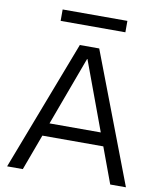

<svg xmlns="http://www.w3.org/2000/svg" viewBox="-97 -984 892 1061"><g transform="rotate(10 349.5 -453.5)"><path d="M16 0 295.3 -730H404.1L682.7 0H594.6L350.3 -660.9H348.3L104.1 0ZM144.7 -201V-274.4H554.7V-201ZM167.7 -843V-907H531V-843Z"/></g></svg>

Font: M PLUS 1 Thin
Style: Regular
Weight: 100
Designer: Coji Morishita
Foundry: UNDERFOREST DESIGN
Version: Version 1.001